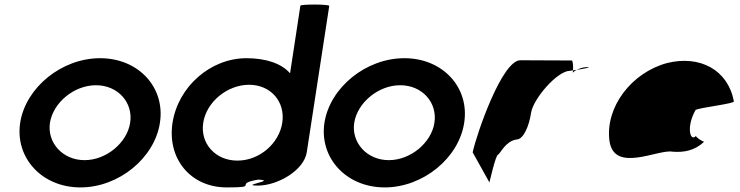

<svg xmlns="http://www.w3.org/2000/svg" viewBox="-20 -810 3228 838"><path d="M68 -274C45 -121 163 8 331 8C499 8 655 -121 678 -274C702 -428 585 -556 417 -556C249 -556 92 -428 68 -274ZM198 -274C212 -362 303 -438 399 -438C495 -438 562 -362 548 -274C535 -188 445 -111 349 -111C253 -111 185 -188 198 -274Z M733 -274C709 -118 811 8 970 8C1120 8 993 -6 1106 -26C1194 -23 1021 0 1106 0C1191 0 1307 -66 1319 -146L1417 -784C1418 -792 1292 -792 1291 -785L1246 -490C1210 -532 1142 -556 1056 -556C897 -556 757 -430 733 -274ZM867 -274C881 -366 973 -440 1067 -440C1162 -440 1226 -366 1212 -274C1198 -184 1113 -109 1016 -109C920 -109 853 -184 867 -274Z M1396 -274C1373 -121 1491 8 1659 8C1827 8 1983 -121 2006 -274C2030 -428 1913 -556 1745 -556C1577 -556 1420 -428 1396 -274ZM1526 -274C1540 -362 1631 -438 1727 -438C1823 -438 1890 -362 1876 -274C1863 -188 1773 -111 1677 -111C1581 -111 1513 -188 1526 -274Z M2043 -145 2116 -14C2115 -6 2143 -135 2154 -135C2165 -142 2187 -194 2234 -201C2264 -201 2289 -258 2298 -318C2307 -378 2412 -501 2468 -501C2468 -501 2473 -502 2481 -503C2482 -520 2481 -546 2475 -546C2475 -546 2333 -547 2251 -547C2171 -547 2060 -225 2043 -145ZM2481 -503C2481 -498 2480 -494 2480 -491C2480 -494 2487 -500 2497 -505C2491 -504 2486 -504 2481 -503ZM2497 -505C2528 -510 2568 -517 2541 -517C2525 -517 2509 -511 2497 -505Z M2640 -196C2659 -52 2853 -160 2915 -148C2964 -144 3011 -152 3053 -191C3045 -193 3015 -212 3018 -217C2992 -188 2974 -257 3016 -330C3030 -340 3191 -358 3183 -368C3157 -506 3034 -570 2892 -535C2735 -493 2621 -341 2640 -196ZM3018 -217C3018 -217 3018 -218 3018 -218C3018 -218 3018 -217 3018 -217ZM3054 -192 3053 -191C3055 -191 3055 -191 3054 -190Z"/></svg>

Font: Ampere
Style: SCIta
Weight: 400
Version: Version 1